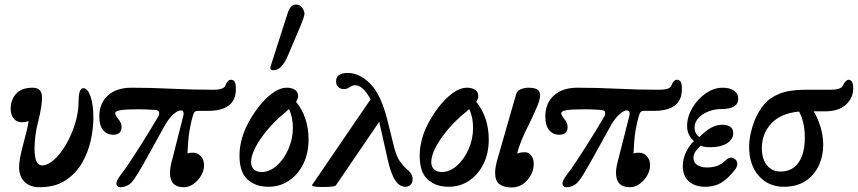

<svg xmlns="http://www.w3.org/2000/svg" viewBox="-20 -811 3775 845"><path d="M153 13Q113 13 88.5 -10.5Q64 -34 64 -75Q64 -110 84 -183Q91 -209 97 -233.5Q103 -258 106 -278Q91 -273 78 -273Q54 -273 40.5 -289Q27 -305 27 -333Q27 -372 51 -398.5Q75 -425 124 -425Q165 -425 165 -382Q165 -363 160.5 -335Q156 -307 148 -276Q140 -247 136 -215Q132 -183 132 -157Q132 -117 141 -100Q150 -83 165 -83Q190 -83 218 -108Q246 -133 270.5 -175Q295 -217 310.5 -267Q326 -317 326 -367Q326 -393 331 -408Q336 -423 346 -423Q366 -423 378.5 -386.5Q391 -350 391 -293Q391 -244 379 -191Q367 -138 339.5 -91.5Q312 -45 266.5 -16Q221 13 153 13Z M509 13Q495 13 492.5 -0.5Q490 -14 514 -45Q531 -67 553.5 -101Q576 -135 599.5 -172Q623 -209 643.5 -243Q664 -277 677 -299Q682 -309 680 -317.5Q678 -326 664 -327Q637 -329 621 -329.5Q605 -330 588 -330Q533 -330 510 -326Q487 -322 487 -313Q487 -307 491.5 -300Q496 -293 499 -289Q508 -279 511.5 -270Q515 -261 515 -252Q515 -218 478 -218Q451 -218 434 -238Q417 -258 417 -298Q417 -357 455 -391Q493 -425 558 -425Q644 -425 735 -420.5Q826 -416 917 -416Q966 -416 972 -435Q982 -460 996 -460Q1007 -460 1012.5 -451.5Q1018 -443 1018 -418Q1018 -323 894 -323H850Q838 -323 833 -313Q826 -294 822.5 -278Q819 -262 815 -242Q810 -214 808.5 -190Q807 -166 805 -136Q816 -139 830 -139Q850 -139 864 -123.5Q878 -108 878 -84Q878 -60 865 -38Q852 -16 832 -1.5Q812 13 789 13Q728 13 728 -51Q728 -62 730.5 -77Q733 -92 740 -117L787 -302Q792 -325 775 -325Q761 -325 740 -305Q719 -285 701 -251L633 -128Q603 -74 586.5 -47Q570 -20 559 -8Q549 2 536 7.5Q523 13 509 13Z M1161 11Q1105 11 1069.5 -21Q1034 -53 1034 -126Q1034 -158 1042 -190.5Q1050 -223 1063 -251Q1084 -295 1114 -335Q1144 -375 1177.5 -400Q1211 -425 1243 -425Q1263 -425 1277.5 -416Q1292 -407 1292 -388Q1292 -377 1283 -363Q1338 -295 1338 -197Q1338 -137 1315 -90Q1292 -43 1252 -16Q1212 11 1161 11ZM1085 -98Q1085 -77 1097.5 -65.5Q1110 -54 1132 -54Q1166 -54 1197.5 -81.5Q1229 -109 1249 -154Q1269 -199 1269 -249Q1269 -295 1252 -331Q1245 -324 1235 -316Q1194 -283 1159.5 -242.5Q1125 -202 1105 -164Q1085 -126 1085 -98ZM1185 -502Q1170 -502 1170 -510Q1170 -516 1171 -519L1246 -753Q1258 -791 1283 -791Q1301 -791 1310.5 -776.5Q1320 -762 1320 -750Q1320 -745 1315 -729.5Q1310 -714 1297 -684L1249 -571Q1221 -502 1185 -502Z M1401 12Q1353 12 1353 4L1611 -374Q1577 -436 1543 -436Q1533 -436 1522 -429Q1516 -425 1509.5 -422Q1503 -419 1493 -419Q1478 -419 1468.5 -428Q1459 -437 1459 -453Q1459 -490 1511 -490Q1562 -490 1609 -443Q1656 -396 1684 -286L1714 -165Q1725 -122 1739.5 -101.5Q1754 -81 1769 -68Q1796 -47 1796 -23Q1796 -9 1788 1Q1780 11 1764 11Q1738 11 1719 -18Q1700 -47 1686 -110L1649 -275L1458 5Q1456 8 1443 10Q1430 12 1401 12Z M1954 11Q1898 11 1862.5 -21Q1827 -53 1827 -126Q1827 -158 1835 -190.5Q1843 -223 1856 -251Q1877 -295 1907 -335Q1937 -375 1970.5 -400Q2004 -425 2036 -425Q2056 -425 2070.5 -416Q2085 -407 2085 -388Q2085 -377 2076 -363Q2131 -295 2131 -197Q2131 -137 2108 -90Q2085 -43 2045 -16Q2005 11 1954 11ZM1878 -98Q1878 -77 1890.5 -65.5Q1903 -54 1925 -54Q1959 -54 1990.5 -81.5Q2022 -109 2042 -154Q2062 -199 2062 -249Q2062 -295 2045 -331Q2038 -324 2028 -316Q1987 -283 1952.5 -242.5Q1918 -202 1898 -164Q1878 -126 1878 -98Z M2232 14Q2197 14 2178 -0.5Q2159 -15 2159 -50Q2159 -77 2171 -116L2252 -398Q2256 -412 2272.5 -418.5Q2289 -425 2304 -425Q2333 -425 2345 -417Q2357 -409 2357 -390Q2357 -376 2346 -347.5Q2335 -319 2309 -266Q2288 -225 2275 -193Q2262 -161 2256 -135Q2270 -141 2291 -141Q2307 -141 2318 -126.5Q2329 -112 2329 -89Q2329 -64 2316 -40Q2303 -16 2281.5 -1Q2260 14 2232 14Z M2472 13Q2458 13 2455.5 -0.5Q2453 -14 2477 -45Q2494 -67 2516.5 -101Q2539 -135 2562.5 -172Q2586 -209 2606.5 -243Q2627 -277 2640 -299Q2645 -309 2643 -317.5Q2641 -326 2627 -327Q2600 -329 2584 -329.5Q2568 -330 2551 -330Q2496 -330 2473 -326Q2450 -322 2450 -313Q2450 -307 2454.5 -300Q2459 -293 2462 -289Q2471 -279 2474.5 -270Q2478 -261 2478 -252Q2478 -218 2441 -218Q2414 -218 2397 -238Q2380 -258 2380 -298Q2380 -357 2418 -391Q2456 -425 2521 -425Q2607 -425 2698 -420.5Q2789 -416 2880 -416Q2929 -416 2935 -435Q2945 -460 2959 -460Q2970 -460 2975.5 -451.5Q2981 -443 2981 -418Q2981 -323 2857 -323H2813Q2801 -323 2796 -313Q2789 -294 2785.5 -278Q2782 -262 2778 -242Q2773 -214 2771.5 -190Q2770 -166 2768 -136Q2779 -139 2793 -139Q2813 -139 2827 -123.5Q2841 -108 2841 -84Q2841 -60 2828 -38Q2815 -16 2795 -1.5Q2775 13 2752 13Q2691 13 2691 -51Q2691 -62 2693.5 -77Q2696 -92 2703 -117L2750 -302Q2755 -325 2738 -325Q2724 -325 2703 -305Q2682 -285 2664 -251L2596 -128Q2566 -74 2549.5 -47Q2533 -20 2522 -8Q2512 2 2499 7.5Q2486 13 2472 13Z M3084 11Q3038 11 3011.5 -13Q2985 -37 2985 -80Q2985 -111 2999 -141Q3013 -171 3034 -190Q3004 -216 3004 -256Q3004 -297 3027 -336Q3050 -375 3086 -400Q3122 -425 3160 -425Q3192 -425 3210.5 -412Q3229 -399 3229 -376Q3229 -331 3154 -331Q3125 -331 3098 -320.5Q3071 -310 3054 -291.5Q3037 -273 3037 -250Q3037 -222 3058 -208Q3087 -237 3111 -249.5Q3135 -262 3159 -262Q3181 -262 3194 -253Q3207 -244 3207 -225Q3207 -197 3179 -180Q3151 -163 3107 -163Q3079 -163 3064 -170Q3051 -158 3041.5 -145Q3032 -132 3032 -117Q3032 -95 3049 -84.5Q3066 -74 3092 -74Q3145 -74 3175 -107Q3183 -115 3193.5 -117Q3204 -119 3214 -111Q3225 -104 3225 -90.5Q3225 -77 3214 -63Q3181 -22 3152 -5.5Q3123 11 3084 11Z M3430 11Q3362 11 3319.5 -37Q3277 -85 3277 -164Q3277 -193 3283.5 -223Q3290 -253 3301 -281Q3317 -320 3342 -350.5Q3367 -381 3410.5 -398.5Q3454 -416 3523 -416H3634Q3657 -416 3671.5 -420.5Q3686 -425 3690 -436Q3695 -446 3702 -453Q3709 -460 3714 -460Q3735 -460 3735 -422Q3735 -379 3702.5 -350Q3670 -321 3611 -321H3561Q3579 -292 3591 -252.5Q3603 -213 3603 -174Q3603 -124 3583 -81.5Q3563 -39 3524.5 -14Q3486 11 3430 11ZM3333 -159Q3333 -111 3355.5 -83.5Q3378 -56 3415 -56Q3466 -56 3494 -95Q3522 -134 3522 -204Q3522 -243 3515 -271Q3508 -299 3497 -320Q3418 -313 3375.5 -268.5Q3333 -224 3333 -159Z"/></svg>

Font: Junicode
Style: Bold Italic
Weight: 700
Italic angle: -11°
Designer: Peter S. Baker
Version: Version 2.100; ttfautohint (v1.8.4)